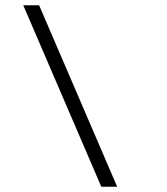

<svg xmlns="http://www.w3.org/2000/svg" viewBox="-20 -706 633 726"><path d="M363 0H423L128 -686H68Z"/></svg>

Font: Chivo Light
Style: Italic
Weight: 300
Italic angle: -8°
Designer: Hector Gatti
Foundry: Omnibus-Type
Version: Version 1.003;PS 001.003;hotconv 1.0.70;makeotf.lib2.5.58329